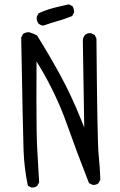

<svg xmlns="http://www.w3.org/2000/svg" viewBox="-20 -838 540 867"><path d="M125 8.8Q139.2 8.8 148.4 1L156.7 -15.1Q152.8 -92.3 147.9 -168.9Q144.5 -224.6 144.5 -387.2Q144.5 -452.1 145 -560.1L158.7 -538.1Q234.4 -412.1 282 -277.8Q329.6 -143.6 381.8 -11.2L397.5 -3.4Q399.4 -2.9 401.4 -2.9Q415.5 -2.9 424.8 -10.7L433.1 -26.9Q431.2 -84.5 425.3 -140.1Q419.4 -197.8 415.5 -664.1L407.7 -680.2L391.6 -688Q389.6 -688.5 385.3 -688.5Q380.9 -688.5 375 -686.8Q369.1 -685.1 363.8 -680.2Q356 -670.9 354 -657.7L360.4 -262.2L345.7 -298.8Q302.7 -406.2 252.4 -498.3Q202.1 -590.3 147 -678.2Q131.3 -686.5 113.8 -691.9Q111.3 -692.4 109.4 -692.4Q94.7 -692.4 84 -684.6L75.7 -668.5Q83.5 -241.2 86.4 -159.2Q89.4 -77.1 106 1L121.1 8.3Q123 8.8 125 8.8ZM314.5 -785.2Q314.5 -799.8 306.6 -810.5L291 -818.4Q230.5 -805.7 197.3 -794.9Q174.8 -787.6 153.8 -777.8L146 -761.7Q145.5 -759.8 145.5 -757.8Q145.5 -742.7 153.8 -731.4Q163.1 -724.1 175.3 -722.2Q208.5 -733.9 233.4 -741Q258.3 -748 274.4 -753.7Q290.5 -759.3 306.2 -765.6L314 -781.2Q314.5 -783.2 314.5 -785.2Z"/></svg>

Font: Bakudai
Style: ExtraLight
Weight: 200
Version: Version 1.48